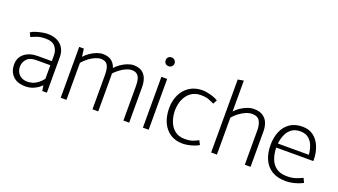

<svg xmlns="http://www.w3.org/2000/svg" viewBox="-61 -1207 3029 1721"><g transform="rotate(20 1453.5 -346.5)"><path d="M108 -136Q108 -180 137 -211Q166 -242 226 -242H360V-113Q336 -80 299.5 -56.5Q263 -33 216 -33Q180 -33 156 -47.5Q132 -62 120 -86Q108 -110 108 -136ZM105 -418Q133 -431 163 -441.5Q193 -452 244 -452Q303 -452 331.5 -419Q360 -386 360 -336V-281H225Q149 -281 100.5 -243Q52 -205 52 -136Q52 -73 92.5 -30Q133 13 215 13Q260 13 299.5 -6.5Q339 -26 363 -52L371 0H415V-340Q415 -388 394.5 -423.5Q374 -459 335.5 -478.5Q297 -498 241 -498Q221 -498 191.5 -492.5Q162 -487 133.5 -478Q105 -469 86 -456Z M602 0V-353Q627 -382 656 -404Q685 -426 714.5 -438.5Q744 -451 768 -451Q802 -451 819.5 -435Q837 -419 843.5 -392Q850 -365 850 -331V0H905V-337Q905 -384 892 -420Q879 -456 849 -477Q819 -498 769 -498Q743 -498 711.5 -486Q680 -474 651 -454Q622 -434 601 -410L591 -485H547V0ZM896 -353Q922 -382 951 -404Q980 -426 1009 -438.5Q1038 -451 1062 -451Q1096 -451 1114 -435Q1132 -419 1138.5 -392Q1145 -365 1145 -331V0H1200V-337Q1200 -384 1186.5 -420Q1173 -456 1143 -477Q1113 -498 1063 -498Q1037 -498 1005.5 -486Q974 -474 945 -454Q916 -434 895 -410Z M1386 0V-485H1331V0ZM1358 -596Q1376 -596 1388.5 -608Q1401 -620 1401 -638Q1401 -656 1388 -668Q1375 -680 1358 -680Q1339 -680 1327.5 -668Q1316 -656 1316 -638Q1316 -620 1327.5 -608Q1339 -596 1358 -596Z M1845 -67Q1819 -54 1792 -43.5Q1765 -33 1714 -33Q1660 -33 1623 -61.5Q1586 -90 1567 -138.5Q1548 -187 1548 -246Q1549 -303 1569 -349.5Q1589 -396 1627.5 -424Q1666 -452 1719 -452Q1768 -452 1796.5 -441Q1825 -430 1850 -418L1870 -456Q1851 -469 1823.5 -478Q1796 -487 1768.5 -492.5Q1741 -498 1721 -498Q1650 -498 1598.5 -465Q1547 -432 1519.5 -375Q1492 -318 1492 -245Q1492 -170 1518 -111.5Q1544 -53 1593.5 -20Q1643 13 1714 13Q1735 13 1762.5 8Q1790 3 1817.5 -6.5Q1845 -16 1865 -28Z M2037 -353Q2062 -382 2092 -404Q2122 -426 2152.5 -438.5Q2183 -451 2210 -451Q2264 -451 2283.5 -416Q2303 -381 2303 -331V0H2358V-337Q2358 -384 2343 -420Q2328 -456 2295.5 -477Q2263 -498 2211 -498Q2181 -498 2148.5 -486Q2116 -474 2086.5 -454Q2057 -434 2036 -410ZM2037 0V-706L1982 -696V0Z M2869 -241V-247Q2869 -319 2846 -376Q2823 -433 2780 -465.5Q2737 -498 2674 -498Q2603 -498 2555 -465Q2507 -432 2483 -375Q2459 -318 2459 -245Q2459 -170 2484.5 -111.5Q2510 -53 2562.5 -20Q2615 13 2696 13Q2724 13 2753 7.5Q2782 2 2809.5 -7.5Q2837 -17 2858 -29L2838 -70Q2807 -54 2772.5 -43Q2738 -32 2690 -32Q2628 -32 2589.5 -60Q2551 -88 2533.5 -135.5Q2516 -183 2515 -241ZM2517 -280Q2522 -328 2539.5 -367Q2557 -406 2589 -429Q2621 -452 2669 -452Q2717 -452 2747 -429Q2777 -406 2792.5 -367Q2808 -328 2812 -280Z"/></g></svg>

Font: Catamaran ExtraLight
Style: Regular
Weight: 250
Designer: Pria Ravichandran
Version: Version 2.000